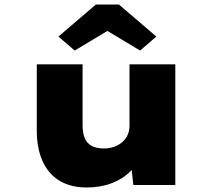

<svg xmlns="http://www.w3.org/2000/svg" viewBox="-20 -820 951 851"><path d="M364 11Q295 11 245.5 -18Q196 -47 169.5 -104Q143 -161 143 -243V-535H346V-267Q346 -231 355.5 -208Q365 -185 386 -173.5Q407 -162 441 -162Q464 -162 484.5 -169Q505 -176 520.5 -189Q536 -202 545 -220.5Q554 -239 554 -262V-535H757V0H571L559 -108L597 -120Q585 -86 553.5 -56Q522 -26 473.5 -7.5Q425 11 364 11ZM311 -596 239 -658 405 -800H507L673 -658L601 -596L441 -692H471Z"/></svg>

Font: Lexend Mega Black
Style: Regular
Weight: 900
Version: Version 1.007